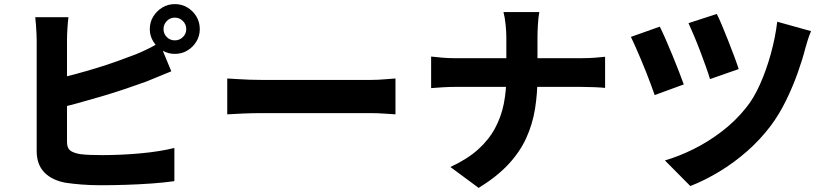

<svg xmlns="http://www.w3.org/2000/svg" viewBox="-20 -855 4040 937"><path d="M778 -713Q778 -690 794 -674Q810 -658 833 -658Q856 -658 872.5 -674Q889 -690 889 -713Q889 -736 872.5 -752.5Q856 -769 833 -769Q810 -769 794 -752.5Q778 -736 778 -713ZM711 -713Q711 -747 728 -774.5Q745 -802 772.5 -818.5Q800 -835 833 -835Q867 -835 894.5 -818.5Q922 -802 938.5 -774.5Q955 -747 955 -713Q955 -680 938.5 -652.5Q922 -625 894.5 -608.5Q867 -592 833 -592Q800 -592 772.5 -608.5Q745 -625 728 -652.5Q711 -680 711 -713ZM314 -771Q311 -748 309 -715.5Q307 -683 307 -661Q307 -645 307 -608Q307 -571 307 -521Q307 -471 307 -416.5Q307 -362 307 -311.5Q307 -261 307 -221.5Q307 -182 307 -163Q307 -133 322 -121Q337 -109 370 -103Q393 -100 421 -99Q449 -98 481 -98Q520 -98 567.5 -100Q615 -102 664.5 -106.5Q714 -111 757 -118Q800 -125 831 -133V29Q783 36 720 40.5Q657 45 592.5 47Q528 49 472 49Q422 49 378 45.5Q334 42 301 37Q234 25 196.5 -13.5Q159 -52 159 -118Q159 -148 159 -194.5Q159 -241 159 -297Q159 -353 159 -410.5Q159 -468 159 -518.5Q159 -569 159 -607Q159 -645 159 -661Q159 -672 158 -692Q157 -712 155.5 -733.5Q154 -755 152 -771ZM242 -467Q291 -478 345 -492.5Q399 -507 453 -523.5Q507 -540 555.5 -557.5Q604 -575 643 -590Q670 -601 698 -614.5Q726 -628 758 -647L816 -507Q786 -495 752.5 -481Q719 -467 694 -457Q650 -441 594 -422Q538 -403 477 -385Q416 -367 355.5 -350.5Q295 -334 243 -322Z M1089 -472Q1108 -471 1138 -469Q1168 -467 1199.5 -466Q1231 -465 1256 -465Q1284 -465 1321.5 -465Q1359 -465 1402.5 -465Q1446 -465 1491.5 -465Q1537 -465 1581.5 -465Q1626 -465 1666 -465Q1706 -465 1738 -465Q1770 -465 1790 -465Q1825 -465 1857 -468Q1889 -471 1910 -472V-297Q1892 -298 1856.5 -300.5Q1821 -303 1790 -303Q1770 -303 1737.5 -303Q1705 -303 1665 -303Q1625 -303 1580.5 -303Q1536 -303 1490.5 -303Q1445 -303 1402 -303Q1359 -303 1321 -303Q1283 -303 1256 -303Q1213 -303 1166 -301Q1119 -299 1089 -297Z M2451 -674Q2451 -700 2447.5 -735Q2444 -770 2437 -796H2612Q2607 -770 2605 -733.5Q2603 -697 2603 -673Q2603 -645 2603 -613.5Q2603 -582 2603 -548Q2603 -514 2603 -479Q2603 -398 2591 -323.5Q2579 -249 2548 -181Q2517 -113 2460.5 -52.5Q2404 8 2316 62L2178 -40Q2260 -78 2312.5 -125Q2365 -172 2395.5 -228.5Q2426 -285 2438.5 -348Q2451 -411 2451 -479Q2451 -514 2451 -548Q2451 -582 2451 -614.5Q2451 -647 2451 -674ZM2084 -579Q2109 -576 2139.5 -573.5Q2170 -571 2201 -571Q2213 -571 2249.5 -571Q2286 -571 2337 -571Q2388 -571 2447 -571Q2506 -571 2565.5 -571Q2625 -571 2677 -571Q2729 -571 2766 -571Q2803 -571 2817 -571Q2854 -571 2885 -573.5Q2916 -576 2933 -578V-426Q2916 -428 2882 -429.5Q2848 -431 2816 -431Q2802 -431 2765.5 -431Q2729 -431 2677 -431Q2625 -431 2566 -431Q2507 -431 2448 -431Q2389 -431 2338.5 -431Q2288 -431 2252 -431Q2216 -431 2204 -431Q2171 -431 2140.5 -429Q2110 -427 2084 -425Z M3478 -787Q3488 -768 3502.5 -733.5Q3517 -699 3533 -658.5Q3549 -618 3563 -580.5Q3577 -543 3585 -518L3445 -469Q3438 -493 3425 -529.5Q3412 -566 3397 -605.5Q3382 -645 3366.5 -681.5Q3351 -718 3340 -742ZM3938 -703Q3929 -682 3922 -659.5Q3915 -637 3910 -619Q3897 -567 3873 -499.5Q3849 -432 3816 -364.5Q3783 -297 3742 -242Q3690 -173 3625.5 -116.5Q3561 -60 3490.5 -17.5Q3420 25 3349 53L3225 -72Q3293 -92 3364 -127Q3435 -162 3502 -213Q3569 -264 3620 -328Q3658 -374 3689 -443.5Q3720 -513 3742 -593Q3764 -673 3773 -749ZM3200 -725Q3212 -701 3228.5 -663.5Q3245 -626 3262 -584.5Q3279 -543 3293.5 -505.5Q3308 -468 3317 -443L3175 -391Q3168 -410 3157.5 -439.5Q3147 -469 3133.5 -502.5Q3120 -536 3106 -569.5Q3092 -603 3079.5 -630.5Q3067 -658 3059 -675Z"/></svg>

Font: Noto Sans KR ExtraBold
Style: Regular
Weight: 800
Designer: Ryoko NISHIZUKA  (kana, bopomofo & ideographs); Paul D. Hunt (Latin, Greek & Cyrillic); Sandoll Communications , Soo-you
Foundry: Adobe
Version: Version 2.004-H2;hotconv 1.0.118;makeotfexe 2.5.65603